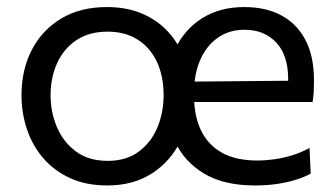

<svg xmlns="http://www.w3.org/2000/svg" viewBox="-20 -528 971 558"><path d="M292 11Q230.5 11 184 -10.2Q137.5 -31.5 106 -68Q74.5 -104.5 58.5 -151.8Q42.5 -199 42.5 -251Q42.5 -325.5 72.5 -383.2Q102.5 -441 158 -474.2Q213.5 -507.5 290.5 -507.5Q349 -507.5 394 -488Q439 -468.5 470.2 -433.8Q501.5 -399 517.5 -352.2Q533.5 -305.5 533.5 -251Q533.5 -177.5 504.5 -118Q475.5 -58.5 421.2 -23.8Q367 11 292 11ZM293 -60.5Q347.5 -60.5 383.8 -87.8Q420 -115 437.8 -158.5Q455.5 -202 455.5 -251Q455.5 -307 435.8 -348.8Q416 -390.5 379.5 -413.2Q343 -436 293 -436Q239 -436 202 -411.2Q165 -386.5 146 -344.5Q127 -302.5 127 -251Q127 -202 145.5 -158.5Q164 -115 200.8 -87.8Q237.5 -60.5 293 -60.5ZM720.5 11Q631.5 11 574 -23Q516.5 -57 488.8 -116Q461 -175 461 -251Q461 -326 488.2 -384Q515.5 -442 567 -474.8Q618.5 -507.5 690 -507.5Q753 -507.5 798.2 -483Q843.5 -458.5 868 -411.2Q892.5 -364 892.5 -294.5Q892.5 -276 891.8 -261.2Q891 -246.5 888.5 -231.5L816 -268Q817 -276 817.2 -283.2Q817.5 -290.5 817.5 -297.5Q817.5 -368 782.5 -404.8Q747.5 -441.5 691 -441.5Q645.5 -441.5 612.8 -418.2Q580 -395 562 -354Q544 -313 544 -260.5V-249Q544 -191 564.2 -149Q584.5 -107 625 -84.2Q665.5 -61.5 728.5 -61.5Q752 -61.5 778.2 -65.2Q804.5 -69 830.2 -77Q856 -85 879.5 -98L883 -23.5Q864 -13 838.8 -5.2Q813.5 2.5 783.8 6.8Q754 11 720.5 11ZM495 -231.5V-290.5L838 -293.5L888.5 -276.5V-231.5Z"/></svg>

Font: Commissioner Thin
Style: Regular
Weight: 400
Version: Version 1.000